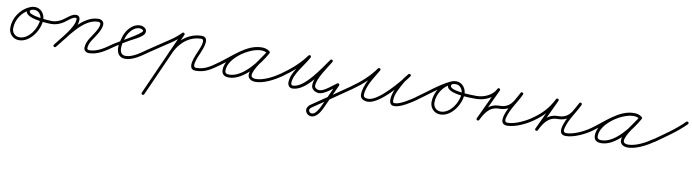

<svg xmlns="http://www.w3.org/2000/svg" viewBox="-31 -779 5627 1562"><g transform="rotate(10 2782.5 1.5)"><path d="M119.3 -260.4C119.3 -260.4 119.3 -260.4 119.3 -260.4C47.5 -227.1 -2.3 -150.4 -2.3 -71.2C-2.3 -21.8 34.3 16.7 84.2 16.7C177.2 16.7 250.6 -98.2 250.6 -182.5C250.6 -227.5 215.9 -272 169 -272C145.8 -272 117.4 -266.9 108.7 -242C108.7 -242 108.7 -242 108.7 -242C108.7 -242 108.7 -242 108.7 -242C82.3 -168.1 280.3 -159.1 321 -159C327.6 -159 333 -164.3 333 -171C333 -177.6 327.7 -183 321 -183C295.4 -183.1 117.2 -194.4 131.3 -234C131.3 -234 131.3 -234 131.3 -234C131.3 -234 131.3 -234 131.3 -234C135.9 -247.1 157.6 -248 169 -248C202.5 -248 226.6 -214.2 226.6 -182.5C226.6 -111.7 163.5 -7.3 84.2 -7.3C47.5 -7.3 21.7 -34.9 21.7 -71.2C21.7 -141.1 66 -209.2 129.4 -238.6C135.4 -241.4 138 -248.5 135.3 -254.5C132.5 -260.5 125.3 -263.1 119.3 -260.4Z M321 -159C321 -159 321 -159 321 -159C357.3 -159 390.3 -171.5 420.5 -190.9C444.7 -206.4 479.8 -243 508 -243C515.5 -243 516.7 -239.5 516.7 -232.5C516.7 -163.1 416.1 -57.8 371.3 2.9C367.4 8.2 368.5 15.7 373.9 19.7C379.2 23.6 386.7 22.5 390.7 17.1C441 -51.2 540.7 -148.4 540.7 -232.5C540.7 -252.6 529 -267 508 -267C471.3 -267 437.5 -230.3 407.5 -211.1C381.2 -194.2 352.7 -183 321 -183C314.4 -183 309 -177.6 309 -171C309 -164.4 314.4 -159 321 -159ZM373.2 19.1C378.2 23.4 385.8 22.8 390.1 17.8C466.1 -70.8 568 -243 693.2 -243C703.3 -243 714.1 -239.2 714.1 -227.5C714.1 -188.8 669.5 -131 649.4 -99.9C633.9 -75.9 620 -45 620 -16C620 -16 620 -16 620 -16C620 -16 620 -16 620 -16C620 8.2 641.5 22.3 663.9 21.7C740.2 19.9 800.1 -25 859.9 -67.2C865.3 -71 866.6 -78.5 862.8 -83.9C859 -89.3 851.5 -90.6 846.1 -86.8C846.1 -86.8 846.1 -86.8 846.1 -86.8C790.7 -47.7 734.1 -4 663.3 -2.3C654.6 -2.1 644 -5.8 644 -16C644 -16 644 -16 644 -16C644 -16 644 -16 644 -16C644 -40.3 656.6 -66.9 669.5 -86.8C693.1 -123.2 738.1 -182.2 738.1 -227.5C738.1 -252.9 716.8 -267 693.2 -267C556.5 -267 453.6 -93.2 371.9 2.2C367.6 7.2 368.2 14.8 373.2 19.1Z M859.9 -67.2C859.9 -67.2 859.9 -67.2 859.9 -67.2C897.4 -93.4 936.6 -116.9 976.8 -139C1007.9 -156.1 1045.7 -172 1071.9 -196.2C1082.2 -205.7 1090 -217.5 1090 -232C1090 -258.8 1059.1 -273 1036 -273C967 -273 916.1 -201.3 903.3 -140.5C903.3 -140.5 903.3 -140.7 903.4 -141C903.5 -141.3 903.5 -141.5 903.5 -141.5C895.8 -116.2 890 -92.8 890 -66C890 -20.5 911.1 16 961 16C1024.1 16 1089.8 -32.8 1138.9 -67.2C1144.3 -71 1145.6 -78.5 1141.8 -83.9C1138 -89.3 1130.5 -90.6 1125.1 -86.8C1125.1 -86.8 1125.1 -86.8 1125.1 -86.8C1081 -55.9 1018.1 -8 961 -8C924.9 -8 914 -33.9 914 -66C914 -90.4 919.5 -111.5 926.5 -134.5C926.5 -134.5 926.5 -134.8 926.6 -135C926.7 -135.3 926.7 -135.5 926.7 -135.5C937.2 -184.7 978.9 -249 1036 -249C1044.7 -249 1066 -243.7 1066 -232C1066 -209.2 874.6 -106.7 846.1 -86.8C840.7 -83.1 839.4 -75.6 843.2 -70.1C846.9 -64.7 854.4 -63.4 859.9 -67.2Z M1138.9 -67.2C1138.9 -67.2 1138.9 -67.2 1138.9 -67.2C1194.1 -105.6 1251 -141.6 1306.7 -179.3C1340.5 -202.2 1372.4 -226.6 1400.7 -256.2C1405.3 -261 1405.1 -268.6 1400.3 -273.1C1395.5 -277.7 1387.9 -277.6 1383.3 -272.8C1383.3 -272.8 1383.3 -272.8 1383.3 -272.8C1356.2 -244.4 1325.7 -221.1 1293.3 -199.2C1237.4 -161.4 1180.5 -125.4 1125.1 -86.8C1119.7 -83.1 1118.4 -75.6 1122.2 -70.1C1125.9 -64.7 1133.4 -63.4 1138.9 -67.2ZM1396.9 -275.4C1390.8 -278.1 1383.7 -275.4 1381 -269.4C1301.7 -91.9 1222.4 85.6 1143 263.1C1140.3 269.2 1143.1 276.3 1149.1 279C1155.2 281.7 1162.3 278.9 1165 272.9C1165 272.9 1165 272.9 1165 272.9C1244.3 95.4 1323.6 -82.1 1403 -259.6C1405.7 -265.6 1402.9 -272.7 1396.9 -275.4ZM1319.2 -72.7C1319.2 -72.7 1319.2 -72.7 1319.2 -72.7C1340.8 -128.7 1376.5 -181.6 1426.5 -215.8C1461.3 -239.5 1501.8 -252.5 1544 -252.5C1584.4 -252.5 1542.7 -165.4 1536.1 -148.9C1521 -110.7 1460.6 12 1542 12C1622.6 12 1669.3 -23.7 1730.9 -67.2C1736.3 -71 1737.6 -78.5 1733.8 -83.9C1730 -89.3 1722.5 -90.6 1717.1 -86.8C1659.8 -46.4 1617 -12 1542 -12C1497.2 -12 1549.4 -117.3 1558.4 -140C1572.3 -175 1617.7 -276.5 1544 -276.5C1497 -276.5 1451.8 -262.1 1413 -235.6C1358.9 -198.7 1320.1 -141.9 1296.8 -81.3C1294.4 -75.1 1297.5 -68.2 1303.7 -65.8C1309.9 -63.4 1316.8 -66.5 1319.2 -72.7Z M1730.8 -67.1C1730.8 -67.1 1730.8 -67.1 1730.8 -67.1C1822.8 -131 1924 -244.8 2041.6 -244.8C2058.5 -244.8 2076.1 -241.2 2090 -231.2C2096.2 -226.8 2102.8 -229.9 2106.1 -235.1C2109.5 -240.3 2109.6 -247.6 2103 -251.4C2082.1 -263.5 2065.1 -268.1 2040.3 -268.1C1932.1 -268.1 1758.1 -150.4 1758.1 -34.2C1758.1 4.5 1783 19.3 1818.7 19.3C1939.8 19.3 2058.2 -136.7 2110.5 -232.2C2114.4 -239.3 2111 -245.6 2105.8 -248.5C2100.5 -251.4 2093.3 -250.8 2089.5 -243.8C2056.3 -183.3 1974.3 -98.5 1974.3 -31.6C1974.3 2.7 2007.4 16.7 2037 16.7C2106.7 16.7 2190.1 -28.1 2245.9 -67.2C2251.3 -71 2252.6 -78.5 2248.8 -83.9C2245 -89.3 2237.5 -90.6 2232.1 -86.8C2180.6 -50.8 2101.4 -7.3 2037 -7.3C2021.6 -7.3 1998.3 -12 1998.3 -31.6C1998.3 -83.4 2082 -180.2 2110.5 -232.2C2114.4 -239.2 2111 -245.6 2105.8 -248.5C2100.5 -251.4 2093.3 -250.8 2089.5 -243.8C2042.1 -157.2 1929.1 -4.7 1818.7 -4.7C1796.2 -4.7 1782.1 -9.2 1782.1 -34.2C1782.1 -136.6 1945.8 -244.1 2040.3 -244.1C2061 -244.1 2073.8 -240.6 2091 -230.6C2097.6 -226.8 2103.9 -229.6 2107.1 -234.5C2110.2 -239.4 2110.2 -246.3 2104 -250.8C2085.9 -263.7 2063.6 -268.8 2041.6 -268.8C1916.5 -268.8 1814.2 -154.2 1717.2 -86.9C1711.7 -83.1 1710.4 -75.6 1714.1 -70.2C1717.9 -64.7 1725.4 -63.4 1730.8 -67.1Z M2245.8 -67.1C2245.8 -67.1 2245.8 -67.1 2245.8 -67.1C2320 -118.5 2392.7 -181.7 2445.5 -255.2C2449.8 -261.3 2446.4 -267.7 2441.1 -270.9C2435.8 -274.2 2428.5 -274.3 2425.1 -267.7C2387.1 -194.2 2303.4 -111.5 2303.4 -26.1C2303.4 -3.3 2317.8 17.9 2342.4 17.7C2458.2 16.9 2564.1 -164.3 2626.7 -251C2631.2 -257.2 2628.1 -263.7 2622.9 -267.1C2617.8 -270.5 2610.5 -270.6 2606.7 -264.1C2568.4 -198.8 2498 -111.1 2498 -36C2498 -2.4 2533.2 17 2563 17C2607.5 17 2672.2 -40.9 2709.9 -67.1C2714.7 -70.5 2711.5 -76.9 2706.4 -81.1C2701.4 -85.3 2694.5 -87.4 2692.1 -82C2661.1 -14.3 2630.1 53.3 2599.1 121C2599.1 121 2599.1 121 2599.1 121C2599.1 120.9 2599.1 120.9 2599.1 120.9C2588.4 143.8 2563.8 190 2534.1 190C2533.9 190 2533.6 190 2533.4 190C2533.4 190 2533.3 190 2533.2 190C2533.1 190 2533 190 2533 190C2521.2 190 2508.1 179.2 2508.1 167C2508.1 155.8 2518.3 146.7 2526.8 140.9C2526.8 140.9 2526.7 140.9 2526.7 140.9C2526.7 140.9 2526.7 140.9 2526.7 140.9C2628.4 72 2730.3 3.3 2830.9 -67.2C2836.3 -71 2837.6 -78.5 2833.8 -83.9C2830 -89.3 2822.5 -90.6 2817.1 -86.8C2716.6 -16.5 2614.8 52.2 2513.3 121.1C2513.3 121.1 2513.3 121.1 2513.3 121.1C2513.3 121.1 2513.2 121.1 2513.2 121.1C2497.8 131.6 2484.1 147.2 2484.1 167C2484.1 192.5 2508 214 2533 214C2533 214 2532.9 214 2532.8 214C2532.7 214 2532.6 214 2532.6 214C2533.1 214 2533.6 214 2534.1 214C2576 214 2605.3 164.2 2620.9 131.1C2620.9 131.1 2620.9 131.1 2620.9 131C2620.9 131 2620.9 131 2620.9 131C2651.9 63.3 2682.9 -4.3 2713.9 -72C2716.4 -77.4 2714.3 -82.8 2710.5 -86C2706.7 -89.2 2701 -90.2 2696.1 -86.9C2663.5 -64.1 2599.5 -7 2563 -7C2547 -7 2522 -16.3 2522 -36C2522 -100 2592.9 -193.3 2627.3 -251.9C2631.2 -258.5 2628.4 -264.9 2623.5 -268C2618.7 -271.2 2611.7 -271.2 2607.3 -265C2551.9 -188.4 2439.7 -7 2342.2 -6.3C2331.4 -6.2 2327.4 -16.8 2327.4 -26.1C2327.4 -100.6 2411.8 -189.6 2446.4 -256.7C2449.8 -263.3 2446.9 -269.4 2442 -272.4C2437.1 -275.4 2430.3 -275.2 2426 -269.2C2374.8 -198 2304.1 -136.7 2232.2 -86.9C2226.7 -83.1 2225.4 -75.6 2229.1 -70.2C2232.9 -64.7 2240.4 -63.4 2245.8 -67.1Z M2829.8 -67.1C2829.8 -67.1 2829.8 -67.1 2829.8 -67.1C2901.9 -116.7 2969.9 -178.5 3020.8 -250C3025.2 -256.2 3022 -262.8 3016.8 -266.1C3011.6 -269.4 3004.3 -269.5 3000.6 -262.9C2961.7 -194.7 2901.9 -111.7 2901.9 -31.7C2901.9 4 2934.6 16.9 2965.2 16.9C3062.5 16.9 3218.7 -171.4 3271.8 -246C3276.3 -252.4 3273.9 -259 3269.2 -262.6C3264.5 -266.1 3257.5 -266.6 3252.6 -260.5C3237.9 -241.9 3221.3 -223.5 3209.6 -203C3209.6 -203 3209.5 -202.9 3209.5 -202.8C3209.5 -202.7 3209.4 -202.7 3209.4 -202.7C3181.1 -149.7 3144 -92 3144 -30.3C3144 -21.5 3145.3 -12.5 3149.3 -4.5C3149.3 -4.5 3149.4 -4.4 3149.4 -4.4C3149.5 -4.3 3149.5 -4.2 3149.5 -4.2C3157.9 11 3167.8 14.7 3185.4 14.7C3235.5 14.7 3318.3 -39.5 3357.9 -67.2C3363.3 -71 3364.6 -78.5 3360.8 -83.9C3357 -89.3 3349.5 -90.6 3344.1 -86.8C3344.1 -86.8 3344.1 -86.8 3344.1 -86.8C3309.4 -62.6 3229.1 -9.3 3185.4 -9.3C3175.3 -9.3 3174.3 -8.9 3170.5 -15.8C3170.5 -15.8 3170.5 -15.7 3170.6 -15.6C3170.6 -15.5 3170.7 -15.5 3170.7 -15.5C3168.4 -19.9 3168 -25.4 3168 -30.3C3168 -87.3 3204.4 -142.3 3230.6 -191.3C3230.6 -191.3 3230.5 -191.3 3230.5 -191.2C3230.5 -191.1 3230.4 -191 3230.4 -191C3241.5 -210.5 3257.4 -228 3271.4 -245.5C3276.2 -251.6 3273.7 -258.4 3268.8 -262.1C3263.9 -265.7 3256.7 -266.3 3252.2 -260C3205.2 -193.7 3050.7 -7.1 2965.2 -7.1C2948.8 -7.1 2925.9 -10.9 2925.9 -31.7C2925.9 -106.4 2985 -187.1 3021.4 -251.1C3025.2 -257.7 3022.3 -264 3017.4 -267.1C3012.6 -270.2 3005.6 -270.1 3001.2 -264C2951.9 -194.7 2886 -134.9 2816.2 -86.9C2810.7 -83.1 2809.4 -75.7 2813.1 -70.2C2816.9 -64.7 2824.3 -63.4 2829.8 -67.1Z M3340.1 -70.2C3343.9 -64.7 3351.4 -63.4 3356.8 -67.1C3439.5 -124.3 3519.5 -194.6 3609.6 -238.7C3616.8 -242.2 3617.8 -249.2 3615.2 -254.6C3612.6 -260 3606.5 -263.7 3599.3 -260.4C3527.5 -227.1 3477.7 -150.4 3477.7 -71.2C3477.7 -21.8 3514.3 16.7 3564.2 16.7C3657.2 16.7 3730.6 -98.2 3730.6 -182.5C3730.6 -227.5 3695.9 -272 3649 -272C3625.8 -272 3597.4 -266.9 3588.7 -242C3588.7 -242 3588.7 -242 3588.7 -242C3588.7 -242 3588.7 -242 3588.7 -242C3557.8 -155.4 3790.3 -159.1 3831 -159C3837.6 -159 3843 -164.4 3843 -171C3843 -177.6 3837.6 -183 3831 -183C3831 -183 3831 -183 3831 -183C3807.6 -183 3593.4 -183.7 3611.3 -234C3611.3 -234 3611.3 -234 3611.3 -234C3611.3 -234 3611.3 -234 3611.3 -234C3615.9 -247.1 3637.6 -248 3649 -248C3682.5 -248 3706.6 -214.2 3706.6 -182.5C3706.6 -111.7 3643.5 -7.3 3564.2 -7.3C3527.5 -7.3 3501.7 -34.9 3501.7 -71.2C3501.7 -141.1 3546 -209.2 3609.4 -238.6C3616.6 -241.9 3617.6 -249.1 3615 -254.5C3612.4 -260 3606.2 -263.7 3599.1 -260.3C3507.8 -215.6 3426.9 -144.8 3343.2 -86.9C3337.7 -83.1 3336.4 -75.6 3340.1 -70.2Z M3831.1 -159C3831.1 -159 3831.1 -159 3831.1 -159C3900.1 -159.4 3978.7 -194.6 4008.9 -259.4C4012.3 -266.7 4008.5 -272.8 4003.1 -275.4C3997.6 -277.9 3990.5 -276.8 3987.1 -269.6C3945.9 -181.4 3904.6 -93.2 3863.3 -5.1C3860 2.1 3863.6 8.2 3869 10.8C3874.4 13.4 3881.4 12.4 3885 5.3C3915 -55.4 3950.6 -113 4027 -113C4129.4 -113 4156.3 -177.7 4199.6 -258.8C4203.2 -265.7 4199.5 -271.8 4194 -274.5C4188.5 -277.3 4181.3 -276.5 4178.1 -269.4C4152.6 -213.3 3994.3 12 4117 12C4181.7 12 4269.5 -29.9 4322 -67.2C4327.4 -71.1 4328.6 -78.6 4324.8 -84C4320.9 -89.4 4313.4 -90.6 4308 -86.8C4259.8 -52.4 4176.5 -12 4117 -12C4089.3 -12 4092.4 -33.8 4097.8 -54.7C4117.1 -128.7 4168.6 -190.5 4199.9 -259.5C4203.1 -266.6 4199.6 -272.6 4194.3 -275.2C4189 -277.8 4182.1 -277 4178.4 -270.1C4139.7 -197.6 4118.4 -137 4027 -137C3940.4 -137 3897.8 -74.8 3863.5 -5.3C3859.9 1.8 3863.7 8 3869.1 10.6C3874.6 13.2 3881.7 12.3 3885.1 5.1C3926.3 -83.1 3967.6 -171.2 4008.9 -259.4C4012.3 -266.6 4008.5 -272.8 4003.1 -275.3C3997.6 -277.9 3990.5 -276.8 3987.1 -269.6C3960.9 -213.4 3890.6 -183.3 3830.9 -183C3824.3 -183 3819 -177.6 3819 -170.9C3819 -164.3 3824.4 -159 3831.1 -159Z M4321.9 -67.1C4321.9 -67.1 4321.9 -67.1 4321.9 -67.1C4399.3 -121 4449.3 -174.2 4492.7 -259C4496.3 -266 4492.5 -272.2 4487.1 -274.9C4481.6 -277.5 4474.5 -276.7 4471.1 -269.6C4429.9 -181.4 4388.6 -93.2 4347.3 -5.1C4344 2.1 4347.6 8.2 4353 10.8C4358.4 13.4 4365.4 12.4 4369 5.3C4399 -55.4 4434.6 -113 4511 -113C4613.4 -113 4640.3 -177.7 4683.6 -258.8C4687.2 -265.7 4683.5 -271.8 4678 -274.5C4672.5 -277.3 4665.3 -276.5 4662.1 -269.4C4636.6 -213.3 4478.3 12 4601 12C4665.7 12 4753.5 -29.9 4806 -67.2C4811.4 -71.1 4812.6 -78.6 4808.8 -84C4804.9 -89.4 4797.4 -90.6 4792 -86.8C4743.8 -52.4 4660.5 -12 4601 -12C4573.3 -12 4576.4 -33.8 4581.8 -54.7C4601.1 -128.7 4652.6 -190.5 4683.9 -259.5C4687.1 -266.6 4683.6 -272.6 4678.3 -275.2C4673 -277.8 4666.1 -277 4662.4 -270.1C4623.7 -197.6 4602.4 -137 4511 -137C4424.4 -137 4381.8 -74.8 4347.5 -5.3C4343.9 1.8 4347.7 8 4353.1 10.6C4358.6 13.2 4365.7 12.3 4369.1 5.1C4410.3 -83.1 4451.6 -171.2 4492.9 -259.4C4496.2 -266.5 4492.6 -272.6 4487.3 -275.3C4482 -277.9 4474.9 -276.9 4471.3 -269.9C4429.7 -188.6 4382.4 -138.5 4308.1 -86.9C4302.7 -83.1 4301.4 -75.6 4305.1 -70.1C4308.9 -64.7 4316.4 -63.4 4321.9 -67.1Z M4805.8 -67.1C4805.8 -67.1 4805.8 -67.1 4805.8 -67.1C4897.8 -131 4999 -244.8 5116.6 -244.8C5133.5 -244.8 5151.1 -241.2 5165 -231.2C5171.2 -226.8 5177.8 -229.9 5181.1 -235.1C5184.5 -240.3 5184.6 -247.6 5178 -251.4C5157.1 -263.5 5140.1 -268.1 5115.3 -268.1C5007.1 -268.1 4833.1 -150.4 4833.1 -34.2C4833.1 4.5 4858 19.3 4893.7 19.3C5014.8 19.3 5133.2 -136.7 5185.5 -232.2C5189.4 -239.3 5186 -245.6 5180.8 -248.5C5175.5 -251.4 5168.3 -250.8 5164.5 -243.8C5131.3 -183.3 5049.3 -98.5 5049.3 -31.6C5049.3 2.7 5082.4 16.7 5112 16.7C5181.7 16.7 5265.1 -28.1 5320.9 -67.2C5326.3 -71 5327.6 -78.5 5323.8 -83.9C5320 -89.3 5312.5 -90.6 5307.1 -86.8C5255.6 -50.8 5176.4 -7.3 5112 -7.3C5096.6 -7.3 5073.3 -12 5073.3 -31.6C5073.3 -83.4 5157 -180.2 5185.5 -232.2C5189.4 -239.2 5186 -245.6 5180.8 -248.5C5175.5 -251.4 5168.3 -250.8 5164.5 -243.8C5117.1 -157.2 5004.1 -4.7 4893.7 -4.7C4871.2 -4.7 4857.1 -9.2 4857.1 -34.2C4857.1 -136.6 5020.8 -244.1 5115.3 -244.1C5136 -244.1 5148.8 -240.6 5166 -230.6C5172.6 -226.8 5178.9 -229.6 5182.1 -234.5C5185.2 -239.4 5185.2 -246.3 5179 -250.8C5160.9 -263.7 5138.6 -268.8 5116.6 -268.8C4991.5 -268.8 4889.2 -154.2 4792.2 -86.9C4786.7 -83.1 4785.4 -75.6 4789.1 -70.2C4792.9 -64.7 4800.4 -63.4 4805.8 -67.1Z M5304.2 -68.7C5308.1 -63.3 5315.5 -62 5321 -65.9C5403.7 -124.7 5492.2 -183.1 5563.6 -255.6C5568.2 -260.3 5568.1 -267.9 5563.4 -272.6C5558.7 -277.2 5551.1 -277.1 5546.4 -272.4C5546.4 -272.4 5546.4 -272.4 5546.4 -272.4C5476.1 -200.9 5388.6 -143.4 5307 -85.4C5301.6 -81.6 5300.4 -74.1 5304.2 -68.7Z"/></g></svg>

Font: FRB American Cursive Guidelines Arrows Light
Style: Italic
Weight: 300
Italic angle: -25°
Version: Version 2.0;Modular Font Editor K font №1